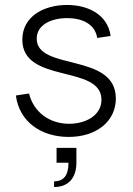

<svg xmlns="http://www.w3.org/2000/svg" viewBox="-20 -536 537 774"><path d="M257 16C369 16 447 -47 447 -139C447 -325 128 -249 128 -380C128 -437 188 -463 251 -463C310 -463 363 -440 372 -383L426 -391C414 -477 336 -516 250 -516C157 -516 70 -470 70 -376C70 -197 389 -277 389 -134C389 -71 326 -37 259 -37C180 -37 116 -83 97 -159L44 -151C58 -44 147 16 257 16ZM198 195V218C255 218 288 182 288 120V60H208V120H256C256 171 237 195 198 195Z"/></svg>

Font: Uncut Sans Light
Style: Regular
Weight: 300
Designer: Kasper Nordkvist
Foundry: UNCUT.wtf
Version: Version 1.304;Glyphs 3.2 (3246)